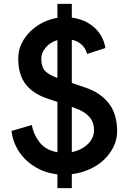

<svg xmlns="http://www.w3.org/2000/svg" viewBox="-20 -900 670 1000"><path d="M590 -216Q590 -174 571.5 -136Q553 -98 521.5 -68Q490 -38 446.5 -18.5Q403 1 354 7V80H279V8Q226 2 184 -19Q142 -40 111 -71Q80 -102 62 -140.5Q44 -179 40 -218L146 -249Q154 -200 186 -159Q218 -118 279 -107V-369L229 -386Q151 -412 113 -462Q75 -512 75 -595Q75 -637 92 -672.5Q109 -708 137.5 -736Q166 -764 203 -782.5Q240 -801 279 -807V-880H354V-808Q424 -799 471 -757Q518 -715 529 -650L434 -619Q417 -679 354 -693V-468L430 -442Q503 -417 546.5 -362Q590 -307 590 -216ZM279 -494V-691Q241 -680 218 -652.5Q195 -625 195 -595Q195 -549 217 -528.5Q239 -508 279 -494ZM470 -222Q470 -301 376 -335L354 -343V-108Q381 -113 402.5 -124.5Q424 -136 439 -151Q454 -166 462 -184.5Q470 -203 470 -222Z"/></svg>

Font: Gauge Heavy
Style: Heavy
Weight: 900
Designer: Daniel Pimley
Foundry: Daniel Pimley
Version: Version 2.0